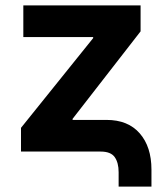

<svg xmlns="http://www.w3.org/2000/svg" viewBox="-20 -566 613 717"><path d="M423 130.8V77Q423 41.5 408.4 20.8Q393.8 0 355.8 0H58.4V-88.6L327.9 -423.7V-427.7H67.1V-545.9H505V-448.9L251.1 -122.2V-118.2H377.8Q458.1 -118.2 501.8 -68Q545.6 -17.9 545.6 67.5V130.8Z"/></svg>

Font: Inter Variable LoSnoCo
Style: Regular
Weight: 400
Designer: Rasmus Andersson
Foundry: rsms
Version: Version 4.000;git-a52131595; featfreeze: case,dlig,ss01,ss02